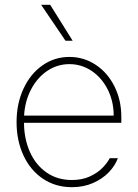

<svg xmlns="http://www.w3.org/2000/svg" viewBox="-20 -778 581 809"><path d="M49.8 -263.7Q49.8 -341.3 78.9 -404.1Q107.9 -466.8 158.7 -502.4Q209.5 -538.1 272.5 -538.1Q332.5 -538.1 382.6 -505.4Q432.6 -472.7 461.9 -414.8Q491.2 -356.9 491.2 -285.2V-260.7H81.1Q81.5 -192.9 106 -137.9Q130.4 -83 176 -51.3Q221.7 -19.5 283.2 -19.5Q325.7 -19.5 358.2 -34.4Q390.6 -49.3 411.1 -70.1Q431.6 -90.8 442.4 -111.3H476.6Q465.3 -80.6 439 -52.7Q412.6 -24.9 372.6 -7.1Q332.5 10.7 283.2 10.7Q213.9 10.7 160.9 -24.9Q107.9 -60.5 78.9 -123Q49.8 -185.5 49.8 -263.7ZM459 -291Q459 -350.6 434.1 -400.4Q409.2 -450.2 366.5 -479Q323.7 -507.8 272.5 -507.8Q221.7 -507.8 179.4 -479.5Q137.2 -451.2 111.1 -401.6Q85 -352.1 81.5 -291ZM153.3 -757.8H191.4L286.1 -606.4H255.9Z"/></svg>

Font: Pretendard GOV Thin
Style: Regular
Weight: 100
Designer: Base glyphs from Inter by Rasmus Andersson; Hangeul glyphs from Noto Sans CJK(Source Han Sans) by Jang Soo-young and Kan
Foundry: Kil Hyung-jin
Version: Version 1.309